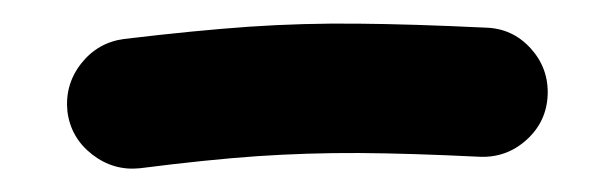

<svg xmlns="http://www.w3.org/2000/svg" viewBox="-20 -89 525 164"><path d="M37.6 6.3Q35.2 -16.6 49.3 -34.7Q63.5 -52.7 85.9 -55.7Q147 -63 192.9 -66.2Q238.8 -69.3 285.4 -68.8Q332 -68.4 394.5 -65.4Q417.5 -64.9 433.1 -47.9Q448.7 -30.8 447.8 -7.8Q446.8 15.1 429.7 30.5Q412.6 45.9 389.6 44.9Q330.6 42 286.6 41.7Q242.7 41.5 199.7 44.4Q156.7 47.4 99.6 54.7Q77.1 57.1 58.8 43Q40.5 28.8 37.6 6.3Z"/></svg>

Font: Mikhak-FD SemiBold
Style: Regular
Weight: 600
Designer: Amin Abedi
Version: Version 3.2